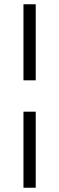

<svg xmlns="http://www.w3.org/2000/svg" viewBox="-20 -740 278 900"><path d="M147.5 -363.5V-720H90V-363.5ZM147.5 140V-216.5H90V140Z"/></svg>

Font: Hauora Light
Style: Regular
Weight: 300
Designer: Wayne Shih
Foundry: WCYS
Version: Version 1.001;hotconv 1.0.109;makeotfexe 2.5.65596